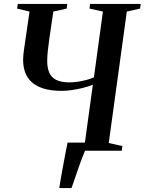

<svg xmlns="http://www.w3.org/2000/svg" viewBox="-20 -763 732 972"><path d="M280 189Q283 168.5 288.2 138.2Q293.5 108 299.8 74.5Q306 41 311.8 10.5Q317.5 -20 322 -41H433L410.5 0Q402.5 18 393.2 43Q384 68 374.5 95Q365 122 356.8 147Q348.5 172 342 189ZM317 0 320 -23.5 409.5 -39 450 -334Q426.5 -324.5 398.8 -317.8Q371 -311 343.5 -307Q316 -303 292.5 -303Q239 -303 201.5 -314.5Q164 -326 141 -346.8Q118 -367.5 107.5 -396.2Q97 -425 97 -459.5Q97 -471.5 98.2 -483.8Q99.5 -496 101 -508.5L129.5 -704.5L66.5 -719.5L70 -743H320.5L317.5 -719.5L250 -704.5L230 -569Q225.5 -535.5 222.2 -506.8Q219 -478 219 -454.5Q219 -418.5 229.8 -394.5Q240.5 -370.5 265.2 -358.2Q290 -346 332 -346Q349.5 -346 371.5 -349Q393.5 -352 415.8 -357.8Q438 -363.5 455.5 -371.5L501 -704.5L433 -719.5L436 -743H692.5L689 -719.5L622 -704.5L530.5 -39L599.5 -23.5L596.5 0Z"/></svg>

Font: Merriweather 120pt Medium
Style: Italic
Weight: 500
Italic angle: -7.8°
Version: Version 2.101